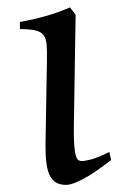

<svg xmlns="http://www.w3.org/2000/svg" viewBox="-20 -489 335 523"><path d="M282.7 -53.2Q237.8 -18.1 207 -1.7Q176.3 14.6 160.2 14.6Q143.1 14.6 132.1 7.8Q121.1 1 114.7 -12.9Q108.4 -26.9 106 -48.3Q103.5 -69.8 104 -99.1L107.9 -326.7Q108.4 -352.1 106.9 -368.2Q105.5 -384.3 98.4 -393.6Q91.3 -402.8 76.2 -406.2Q61 -409.7 34.2 -409.7V-429.2Q65.9 -434.6 102.1 -444.6Q138.2 -454.6 170.4 -468.8L186 -449.2L181.2 -147.9Q180.7 -114.3 182.1 -94.7Q183.6 -75.2 186.5 -65.2Q189.5 -55.2 193.6 -52.7Q197.8 -50.3 203.1 -50.3Q210.4 -50.3 228.8 -54.9Q247.1 -59.6 277.8 -75.2Z"/></svg>

Font: Gentium Plus
Style: Regular
Weight: 400
Designer: J. Victor Gaultney, Annie Olsen, Iska Routamaa
Foundry: SIL International
Version: Version 1.510